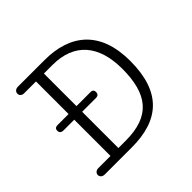

<svg xmlns="http://www.w3.org/2000/svg" viewBox="-142 -730 889 889"><g transform="rotate(-45 302.5 -286.0)"><path d="M84 -279.3H153.3V-42H73.7C57.6 -42 49.3 -31.2 49.3 -21C49.3 -10.3 57.6 0 74.2 0H250.5C426.8 0 529.3 -82 529.3 -288.6C529.3 -484.9 418.9 -571.8 251.5 -571.8H76.7C60.5 -571.8 52.2 -561 52.2 -550.3C52.2 -540 60.1 -529.8 75.7 -529.8H153.3V-316.4H82C64.9 -316.4 61.5 -307.6 61.5 -298.3C61.5 -289.1 65.9 -279.3 84 -279.3ZM477.5 -288.6C477.5 -125 415.5 -42 253.9 -42H205.1V-279.3H295.4C311.5 -279.3 315.4 -289.1 315.4 -298.3C315.4 -307.6 312.5 -316.4 296.4 -316.4H205.1V-529.8H260.7C403.8 -529.8 477.5 -442.9 477.5 -288.6Z"/></g></svg>

Font: Cutive Mono
Style: Regular
Weight: 400
Monospace: yes
Designer: Vernon Adams
Foundry: Vernon Adams
Version: Version 1.002